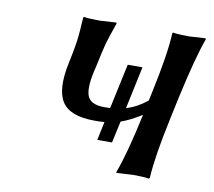

<svg xmlns="http://www.w3.org/2000/svg" viewBox="-57 -497 630 564"><g transform="rotate(10 258.0 -214.5)"><path d="M295.4 -83H251.5L263.2 -138.2Q248.5 -136.7 232.9 -137.2Q160.2 -137.2 136.5 -173.8Q112.8 -210.4 129.9 -291Q133.3 -307.1 135.7 -319.1Q138.2 -331.1 139.9 -342.5Q141.6 -354 142.6 -359.9Q143.6 -365.7 144.5 -376.7Q145.5 -387.7 145.8 -391.1Q146 -394.5 147 -408.9Q147.9 -423.3 148.4 -429.2L149.9 -432.1Q163.6 -429.2 198.2 -429.2L246.6 -432.1L248 -429.2Q231.9 -383.8 226.8 -365.2Q221.7 -346.7 210.4 -293Q195.3 -234.4 203.6 -207.8Q211.9 -181.2 255.4 -181.2Q265.6 -181.2 272.5 -181.6L301.3 -315.9H345.2L318.4 -189.5Q351.1 -199.2 380.4 -223.1L386.2 -250Q411.6 -369.1 414.1 -429.2L416 -432.1Q429.7 -429.2 464.4 -429.2L512.7 -432.1L514.2 -429.2Q494.1 -375.5 466.3 -250L451.2 -179.2Q426.3 -63 422.9 0L420.4 2.9Q406.7 0 373 0L323.2 2.9V0Q345.7 -59.6 371.1 -178.7Q336.9 -157.2 309.6 -147.9Z"/></g></svg>

Font: Linux Biolinum O
Style: Italic
Weight: 400
Italic angle: -12°
Designer: Philipp H. Poll
Foundry: Philipp H. Poll
Version: Version 1.1.3